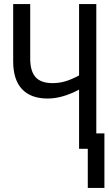

<svg xmlns="http://www.w3.org/2000/svg" viewBox="-20 -734 540 947"><path d="M495 -76V193H413V0H370V-292Q287 -248 215 -248Q132 -248 88.5 -294.5Q45 -341 45 -431V-714H129V-445Q129 -383 155.5 -353.5Q182 -324 239 -324Q272 -324 302.5 -333Q333 -342 370 -362V-714H455V-76Z"/></svg>

Font: Noto Sans Mono UI Cond
Style: Regular
Weight: 400
Width: 3
Monospace: yes
Designer: Monotype Design team
Foundry: Monotype Imaging Inc.
Version: Version 1.000